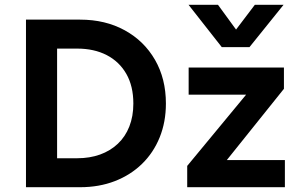

<svg xmlns="http://www.w3.org/2000/svg" viewBox="-20 -782 1254 802"><path d="M88.5 0V-700H314.5Q420 -700 501 -655.5Q582 -611 627.5 -532Q673 -453 673 -349.5Q673 -272.5 647 -208.2Q621 -144 573.2 -97.5Q525.5 -51 459.8 -25.5Q394 0 314.5 0ZM218.5 -121H302.5Q355 -121 398 -136.5Q441 -152 472.2 -181.5Q503.5 -211 520.2 -253.5Q537 -296 537 -349.5Q537 -422 507.8 -473.2Q478.5 -524.5 425.8 -551.8Q373 -579 302.5 -579H218.5ZM762 0V-89L1008 -386.5H768V-500H1166V-411L927.5 -113.5H1170V0ZM906.5 -585 767.5 -762H890.5L966 -658.5L1044.5 -762H1164.5L1022 -585Z"/></svg>

Font: Geologica Roman Medium
Style: Regular
Weight: 500
Designer: Sindre Bremnes, Frode Helland
Foundry: Monokrom Skriftforlag AS
Version: Version 1.010;gftools[0.9.28]